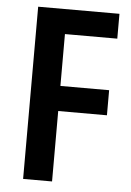

<svg xmlns="http://www.w3.org/2000/svg" viewBox="-52 -753 543 793"><g transform="rotate(5 219.5 -357.0)"><path d="M194 0H74V-714H411V-611H194V-396H396V-292H194Z"/></g></svg>

Font: Noto Sans Khmer UI Condensed SemiBold
Style: Regular
Weight: 600
Width: 3
Designer: Danh Hong and the Monotype Design Team
Foundry: Monotype Imaging Inc.
Version: Version 2.002; ttfautohint (v1.8.4.7-5d5b)